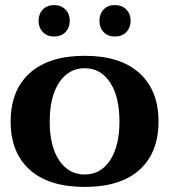

<svg xmlns="http://www.w3.org/2000/svg" viewBox="-20 -727 668 757"><path d="M132 -645Q132 -672 149 -689.5Q166 -707 193 -707Q221 -707 238 -689.5Q255 -672 255 -645Q255 -618 238 -600.5Q221 -583 193 -583Q166 -583 149 -600.5Q132 -618 132 -645ZM372 -645Q372 -672 388.5 -689.5Q405 -707 433 -707Q461 -707 478 -689.5Q495 -672 495 -645Q495 -618 478 -600.5Q461 -583 433 -583Q405 -583 388.5 -600.5Q372 -618 372 -645ZM22 -248Q22 -371 97.5 -439Q173 -507 314 -507Q454 -507 529.5 -439Q605 -371 605 -248Q605 -125 530 -57.5Q455 10 314 10Q173 10 97.5 -57.5Q22 -125 22 -248ZM451 -248Q451 -346 414 -402Q377 -458 314 -458Q251 -458 213.5 -402Q176 -346 176 -248Q176 -150 213.5 -94.5Q251 -39 314 -39Q377 -39 414 -95Q451 -151 451 -248Z"/></svg>

Font: Trirong
Style: Bold
Weight: 700
Designer: Katatrad Team
Foundry: CadsonDemak
Version: Version 1.001